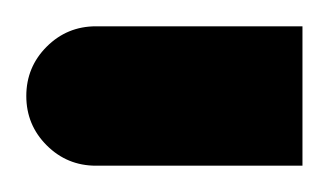

<svg xmlns="http://www.w3.org/2000/svg" viewBox="-90 -126 250 146"><path d="M140 0H-17Q-39 0 -54.5 -15.5Q-70 -31 -70 -53Q-70 -75 -54.5 -90.5Q-39 -106 -17 -106H140Z"/></svg>

Font: Katibeh
Style: Regular
Weight: 400
Designer: Arabic design by Kourosh Beigpour, Latin design by Eduardo Tunni, engineering by Lasse Fister
Version: Version 1.0010g